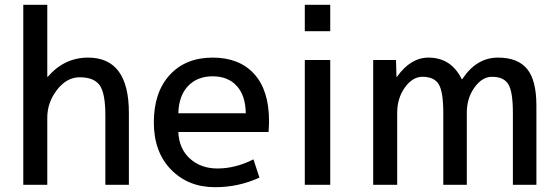

<svg xmlns="http://www.w3.org/2000/svg" viewBox="-20 -770 2322 800"><path d="M177 -450H179Q248 -530 347 -530Q517 -530 517 -300V0H419V-290Q419 -381 395.5 -414.5Q372 -448 312 -448Q258 -448 217.5 -395.5Q177 -343 177 -280V0H77V-750H177Z M723 -298H1004Q1003 -372 966.5 -412Q930 -452 866 -452Q802 -452 763.5 -411.5Q725 -371 723 -298ZM723 -220Q726 -150 771.5 -109Q817 -68 886 -68Q961 -68 1036 -106L1061 -30Q974 10 876 10Q764 10 692.5 -63.5Q621 -137 621 -260Q621 -386 687.5 -458Q754 -530 866 -530Q977 -530 1039 -462Q1101 -394 1101 -265Q1101 -250 1099 -220Z M1250 -640V-750H1356V-640ZM1250 0V-520H1356V0Z M1630 -520 1632 -450H1634Q1691 -530 1765 -530Q1860 -530 1904 -440H1906Q1965 -530 2055 -530Q2137 -530 2176 -483Q2215 -436 2215 -330V0H2117V-300Q2117 -388 2098 -419Q2079 -450 2030 -450Q1989 -450 1957 -405.5Q1925 -361 1925 -300V0H1827V-300Q1827 -388 1808 -419Q1789 -450 1740 -450Q1699 -450 1667 -405.5Q1635 -361 1635 -300V0H1535V-520Z"/></svg>

Font: M PLUS 1p Medium
Style: Regular
Weight: 500
Version: Version 1.062